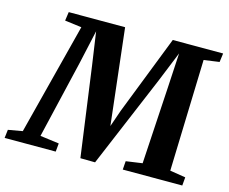

<svg xmlns="http://www.w3.org/2000/svg" viewBox="-145 -887 1231 1033"><g transform="rotate(15 470.0 -371.0)"><path d="M-41.5 0 -36 -46.5 43.5 -60.5 203 -682 109.5 -694 116.5 -743H430.5L481 -301.5L491.5 -209L524 -302.5L696 -743H976.5L970 -694L884 -682L865 -60.5L952 -46.5L948 0H616.5L620 -47.5L711 -60.5L736.5 -487L747.5 -682L677.5 -509.5L462.5 1L380.5 0L312 -498.5L285.5 -681.5L244 -494L142 -60.5L247.5 -46.5L243 0Z"/></g></svg>

Font: Merriweather 28pt ExtraBold
Style: Italic
Weight: 800
Italic angle: -7.8°
Version: Version 2.101